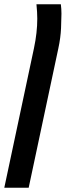

<svg xmlns="http://www.w3.org/2000/svg" viewBox="-75 -651 339 907"><path d="M-54.7 235.8 85.4 -422.9Q101.1 -497.1 101.1 -562.5Q101.1 -579.1 100.1 -594.7Q99.1 -610.4 97.2 -630.9H212.4Q215.3 -608.9 215.3 -586.4Q215.3 -564 213.4 -518.3Q211.4 -472.7 200.7 -422.9L60.5 235.8Z"/></svg>

Font: Open Sans SemiBold
Style: Italic
Weight: 600
Italic angle: -12°
Designer: Monotype Design Team
Foundry: Monotype Imaging Inc.
Version: Version 3.003; ttfautohint (v1.8.4)